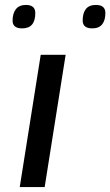

<svg xmlns="http://www.w3.org/2000/svg" viewBox="-20 -758 447 778"><path d="M161 0H60L145 -536H246ZM354 -643Q315 -643 315 -675Q315 -705 328 -721.5Q341 -738 369 -738Q407 -738 407 -705Q407 -676 394 -659.5Q381 -643 354 -643ZM70 -643Q31 -643 31 -674Q31 -704 44.5 -721Q58 -738 85 -738Q123 -738 123 -705Q123 -643 70 -643Z"/></svg>

Font: Georama ExtraExtended
Style: Italic
Weight: 400
Width: 8
Italic angle: -9°
Designer: Jean-Baptiste Levee
Foundry: Production Type
Version: Version 1.000